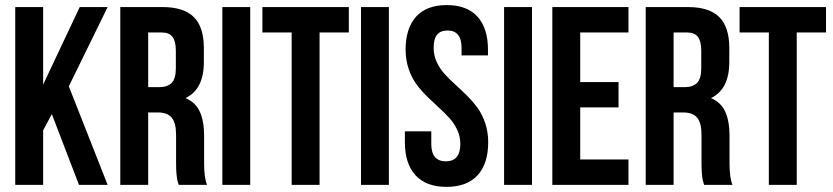

<svg xmlns="http://www.w3.org/2000/svg" viewBox="-20 -728 3280 756"><path d="M291 0 184.1 -278.8 149.9 -214.8V0H40V-700.2H149.9V-395L293.9 -700.2H403.8L251 -388.2L403.8 0Z M795.4 0H683.6Q679.7 -12.2 678.2 -18.3Q676.8 -24.4 675 -41.7Q673.3 -59.1 673.3 -85.9V-195.8Q673.3 -244.1 656.2 -264.6Q639.2 -285.2 601.6 -285.2H563.5V0H453.6V-700.2H619.6Q704.1 -700.2 743.4 -660.6Q782.7 -621.1 782.7 -539.1V-483.9Q782.7 -376 710.4 -341.8Q750 -325.2 766.8 -288.1Q783.7 -251 783.7 -192.9V-85Q783.7 -26.9 795.4 0ZM616.7 -600.1H563.5V-384.8H606.4Q639.2 -384.8 655.8 -401.6Q672.4 -418.5 672.4 -459V-527.8Q672.4 -565.4 659.2 -582.8Q646 -600.1 616.7 -600.1Z M855.5 0V-700.2H965.3V0Z M1013.2 -600.1V-700.2H1353.5V-600.1H1238.3V0H1128.4V-600.1Z M1401.4 0V-700.2H1511.2V0Z M1577.1 -532.2Q1577.1 -616.7 1618.4 -662.4Q1659.7 -708 1739.3 -708Q1818.8 -708 1860.1 -662.4Q1901.4 -616.7 1901.4 -532.2V-509.8H1797.4V-539.1Q1797.4 -607.9 1742.2 -607.9Q1714.8 -607.9 1701.2 -591.6Q1687.5 -575.2 1687.5 -539.1Q1687.5 -509.8 1699.5 -483.9Q1711.4 -458 1730.2 -437.3Q1749 -416.5 1772 -395.8Q1794.9 -375 1817.9 -352.3Q1840.8 -329.6 1859.6 -304.2Q1878.4 -278.8 1890.4 -243.7Q1902.3 -208.5 1902.3 -168Q1902.3 -83.5 1860.4 -37.8Q1818.4 7.8 1738.3 7.8Q1658.2 7.8 1616.2 -37.8Q1574.2 -83.5 1574.2 -168V-210.9H1678.2V-161.1Q1678.2 -92.8 1735.4 -92.8Q1792.5 -92.8 1792.5 -161.1Q1792.5 -190.4 1780.5 -216.3Q1768.6 -242.2 1749.8 -262.9Q1731 -283.7 1708 -304.4Q1685.1 -325.2 1661.9 -347.9Q1638.7 -370.6 1619.9 -396Q1601.1 -421.4 1589.1 -456.5Q1577.1 -491.7 1577.1 -532.2Z M1964.8 0V-700.2H2074.7V0Z M2264.6 -600.1V-404.8H2415.5V-305.2H2264.6V-100.1H2454.6V0H2154.8V-700.2H2454.6V-600.1Z M2864.3 0H2752.4Q2748.5 -12.2 2747.1 -18.3Q2745.6 -24.4 2743.9 -41.7Q2742.2 -59.1 2742.2 -85.9V-195.8Q2742.2 -244.1 2725.1 -264.6Q2708 -285.2 2670.4 -285.2H2632.3V0H2522.5V-700.2H2688.5Q2772.9 -700.2 2812.3 -660.6Q2851.6 -621.1 2851.6 -539.1V-483.9Q2851.6 -376 2779.3 -341.8Q2818.8 -325.2 2835.7 -288.1Q2852.5 -251 2852.5 -192.9V-85Q2852.5 -26.9 2864.3 0ZM2685.5 -600.1H2632.3V-384.8H2675.3Q2708 -384.8 2724.6 -401.6Q2741.2 -418.5 2741.2 -459V-527.8Q2741.2 -565.4 2728 -582.8Q2714.8 -600.1 2685.5 -600.1Z M2892.1 -600.1V-700.2H3232.4V-600.1H3117.2V0H3007.3V-600.1Z"/></svg>

Font: VL Bebas Neue Bold
Style: Regular
Weight: 700
Designer: Ryoichi Tsunekawa
Foundry: Ryoichi Tsunekawa
Version: Version 1.300